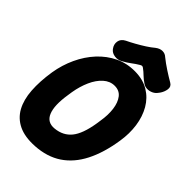

<svg xmlns="http://www.w3.org/2000/svg" viewBox="-263 -977 1095 1095"><g transform="rotate(45 285.0 -429.5)"><path d="M562 -347Q544.6 -233.2 503.8 -153.3Q463 -73.4 397.8 -30Q332.6 13.4 240.6 19Q162.6 23.6 111.9 -0.8Q61.2 -25.2 34.6 -73.7Q8 -122.2 3.3 -191.6Q-1.4 -261 12 -347Q23.4 -416.6 52.1 -478.3Q80.8 -540 124 -586.7Q167.2 -633.4 222.5 -660Q277.8 -686.6 343 -686Q407.6 -685.4 453.9 -657.5Q500.2 -629.6 527.8 -581.7Q555.4 -533.8 563.9 -473.1Q572.4 -412.4 562 -347ZM168 -320Q152.6 -223.6 173 -174.4Q193.4 -125.2 249.4 -131Q311.6 -137.2 347.1 -181Q382.6 -224.8 398 -320L402 -347Q411.2 -401.8 405.2 -446.8Q399.2 -491.8 378.1 -518.9Q357 -546 319.2 -546Q281.8 -546 251.6 -518.9Q221.4 -491.8 201.3 -446.8Q181.2 -401.8 172 -347ZM530 -782.4Q550.8 -770.4 547.6 -746.5Q544.4 -722.6 528.8 -700.2L527.2 -698.6Q515 -679.6 496.8 -671.3Q478.6 -663 460.9 -664Q443.2 -665 431.2 -673.8Q408.6 -688.8 393.7 -703.6Q378.8 -718.4 360 -732.2Q350.4 -740.4 337.6 -732.2Q314.4 -718.4 295.2 -703.6Q276 -688.8 248.4 -673.8Q227.4 -661.4 202.6 -664.8Q177.8 -668.2 164.4 -685.4L163.2 -687Q146.6 -708.8 150.7 -733.7Q154.8 -758.6 181.8 -772.4Q204.8 -783.4 232.6 -798.8Q260.4 -814.2 286.4 -831Q312.4 -847.8 329.6 -862.6Q350.8 -879 371.4 -879Q392 -879 406.6 -865Q435 -842.2 467.8 -820.8Q500.6 -799.4 530 -782.4Z"/></g></svg>

Font: Winky Sans
Style: Italic
Weight: 400
Italic angle: -8.97852°
Designer: Simon Atzbach
Foundry: typofactur
Version: Version 1.205